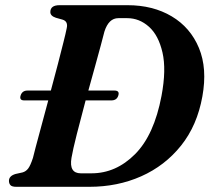

<svg xmlns="http://www.w3.org/2000/svg" viewBox="-20 -720 828 740"><path d="M14.5 -23Q14.5 -42 40 -49.5L67 -55.5Q79.5 -59 88.2 -70Q97 -81 107 -111.5Q115 -144.5 131.5 -204.8Q148 -265 166 -333H73.5Q53.5 -333 59.5 -352Q65.5 -371 86 -371H176Q190 -422.5 202.5 -470.8Q215 -519 224.2 -555.8Q233.5 -592.5 237 -610.5Q243.5 -638 220.5 -644.5L195.5 -651.5Q174 -658.5 174 -673.5Q174 -700 209.5 -700H471.5Q569.5 -700 641.8 -657Q714 -614 746.8 -535Q779.5 -456 760 -348.5Q740 -236.5 677.8 -158.8Q615.5 -81 524.2 -40.5Q433 0 324.5 0H43Q26 0 20.2 -6.5Q14.5 -13 14.5 -23ZM332.5 -52Q427 -52 500.5 -125.8Q574 -199.5 602.5 -350.5Q621.5 -451.5 606.2 -517.8Q591 -584 554 -617Q517 -650 470.5 -650H436Q399 -650 382.5 -598.5Q378 -580.5 368.5 -545.2Q359 -510 346.5 -464.8Q334 -419.5 320.5 -371H421Q442 -371 436 -352Q430.5 -333 409 -333H310Q291.5 -264 276 -202.8Q260.5 -141.5 255.5 -111.5Q245.5 -52 291.5 -52Z"/></svg>

Font: Fraunces 9pt S000 SemiBold
Style: Italic
Weight: 600
Italic angle: -16°
Version: Version 1.000; ttfautohint (v1.8.3)